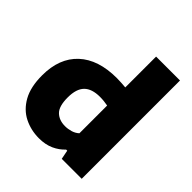

<svg xmlns="http://www.w3.org/2000/svg" viewBox="-218 -957 1116 1116"><g transform="rotate(45 340.0 -399.0)"><path d="M279.5 9.5Q213 9.5 157 -18.5Q101 -46.5 67.2 -106.8Q33.5 -167 33.5 -262.5Q33.5 -404 116.8 -481.2Q200 -558.5 352.5 -558.5Q371.5 -558.5 390.2 -557.2Q409 -556 425 -554.5V-808H621.5V0H457.5L446.5 -56H437.5Q410.5 -26.5 371 -8.5Q331.5 9.5 279.5 9.5ZM336.5 -147.5Q360 -147.5 383.8 -154.5Q407.5 -161.5 425 -177.5V-405.5Q412 -408 394.8 -410Q377.5 -412 360 -412Q294 -412 261.8 -379.8Q229.5 -347.5 229.5 -276.5Q229.5 -204 258.8 -175.8Q288 -147.5 336.5 -147.5Z"/></g></svg>

Font: Encode Sans SmExp XBd
Style: Regular
Weight: 800
Width: 6
Designer: Multiple Designers
Foundry: Impallari Type
Version: Version 3.002; ttfautohint (v1.8.3) -l 8 -r 50 -G 200 -x 14 